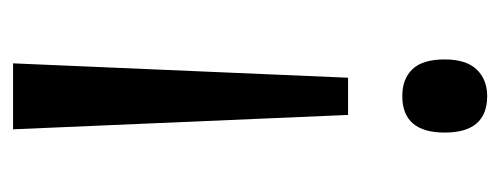

<svg xmlns="http://www.w3.org/2000/svg" viewBox="-256 -498 766 294"><g transform="rotate(-90 127.0 -351.0)"><path d="M98 -201 76 -714H177L155 -201ZM127 12Q71 12 71 -53Q71 -118 127 -118Q153 -118 168 -102.5Q183 -87 183 -53Q183 -20 167.5 -4Q152 12 127 12Z"/></g></svg>

Font: Noto Sans Malayalam Condensed
Style: Regular
Weight: 400
Width: 3
Designer: Jelle Bosma - Monotype Design Team
Foundry: Monotype Imaging Inc.
Version: Version 2.104; ttfautohint (v1.8.4.7-5d5b)